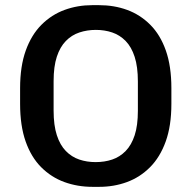

<svg xmlns="http://www.w3.org/2000/svg" viewBox="-20 -715 742 745"><path d="M339 10Q281 10 230 -8.5Q179 -27 140 -66Q101 -105 79.5 -166Q58 -227 58 -312V-373Q58 -458 80 -519Q102 -580 141 -619Q180 -658 230.5 -676.5Q281 -695 338 -695H364Q423 -695 473.5 -676.5Q524 -658 563 -619Q602 -580 623.5 -519Q645 -458 645 -373V-312Q645 -227 623 -166Q601 -105 562 -66Q523 -27 472.5 -8.5Q422 10 365 10ZM351 -86Q386 -86 415.5 -96Q445 -106 467.5 -129Q490 -152 502.5 -190Q515 -228 515 -285V-399Q515 -456 502.5 -494.5Q490 -533 467.5 -556Q445 -579 415.5 -589Q386 -599 352 -599Q318 -599 288 -589Q258 -579 235.5 -556Q213 -533 200.5 -495Q188 -457 188 -400V-286Q188 -229 200.5 -190.5Q213 -152 235.5 -129Q258 -106 287.5 -96Q317 -86 351 -86Z"/></svg>

Font: Chivo Medium Medium
Style: Regular
Weight: 500
Version: Version 2.002